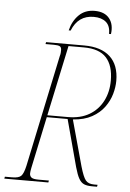

<svg xmlns="http://www.w3.org/2000/svg" viewBox="-72 -939 664 982"><g transform="rotate(5 260.5 -447.5)"><path d="M-12 0 -10 -10H27Q61 -10 73.5 -22.5Q86 -35 95 -75L216 -649Q219 -658 219.5 -666.5Q220 -675 220 -680Q220 -695 211 -699.5Q202 -704 180 -704H138L140 -714H336Q423 -714 469 -671.5Q515 -629 515 -548Q515 -516 505 -480.5Q495 -445 471.5 -412.5Q448 -380 408.5 -358Q369 -336 311 -332L376 -96Q391 -44 404.5 -27Q418 -10 448 -10H466L464 0H437Q413 0 397.5 -6.5Q382 -13 371 -32Q360 -51 349 -90L284 -332H177L121 -67Q117 -47 117 -38Q117 -25 126 -17.5Q135 -10 163 -10H216L214 0ZM284 -342Q349 -342 394 -368.5Q439 -395 463 -441.5Q487 -488 487 -547Q487 -624 450.5 -664Q414 -704 335 -704H256L179 -342ZM250 -784Q262 -833 293.5 -864Q325 -895 374 -895Q425 -895 449.5 -864.5Q474 -834 467 -784H457Q458 -825 435 -844.5Q412 -864 372 -864Q292 -864 260 -784Z"/></g></svg>

Font: Noto Serif Display SemiCondensed Thin
Style: Italic
Weight: 100
Width: 4
Italic angle: -12°
Designer: Monotype Design Team
Foundry: Monotype Imaging Inc.
Version: Version 2.009